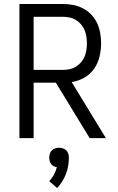

<svg xmlns="http://www.w3.org/2000/svg" viewBox="-20 -690 590 959"><path d="M509 0H428L259 -277H148V0H77V-670H295Q321 -670 346.5 -665Q372 -660 395 -648Q418 -636 436 -617Q454 -598 465 -574.5Q476 -551 480.5 -525Q485 -499 485 -473Q485 -440 477 -407Q469 -374 450 -346.5Q431 -319 401 -302Q371 -285 338 -280ZM148 -341H295Q312 -341 328.5 -344.5Q345 -348 359.5 -357Q374 -366 385 -379Q396 -392 402.5 -407.5Q409 -423 411.5 -440Q414 -457 414 -473Q414 -490 411.5 -507Q409 -524 402.5 -539.5Q396 -555 385 -568Q374 -581 359.5 -590Q345 -599 328.5 -602.5Q312 -606 295 -606H148ZM265 249 226 215Q240 200 249.5 182.5Q259 165 264 145Q256 144 248 140Q240 136 235 129Q230 122 228 114Q226 106 226 97Q226 87 229 77.5Q232 68 239 61Q246 54 255.5 51Q265 48 275 48Q285 48 294.5 51Q304 54 311 61Q318 68 321 77.5Q324 87 324 97Q324 118 320.5 138.5Q317 159 309.5 178.5Q302 198 291 216Q280 234 265 249Z"/></svg>

Font: Lode Term
Style: Regular
Weight: 400
Monospace: yes
Designer: Belleve Invis
Foundry: Belleve Invis
Version: Version 29.2.0